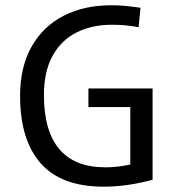

<svg xmlns="http://www.w3.org/2000/svg" viewBox="-20 -684 654 719"><path d="M499.1 -582.3Q467.5 -587.6 446.1 -589.5Q424.7 -591.3 399.2 -591.3Q323.4 -591.3 266 -562.1Q208.7 -532.9 176.6 -474.4Q144.5 -415.8 144.5 -328Q144.5 -193.9 202.1 -125.6Q259.6 -57.4 374.9 -57.4Q405.3 -57.4 438 -62.4Q470.8 -67.4 501.1 -77.1L467.9 -28.1V-313.8L513.7 -283H311.1V-352.6H551.4V-10.9Q503.8 2.1 458.6 8.5Q413.5 15 367.6 15Q209.6 15 132.4 -72.5Q55.2 -160 55.2 -325.1Q55.2 -432.8 98 -508.8Q140.7 -584.8 217.5 -624.5Q294.3 -664.3 396.9 -664.3Q422.4 -664.3 446.3 -662.2Q470.2 -660 506.2 -655Z"/></svg>

Font: Intel One Mono Light
Style: Regular
Weight: 300
Monospace: yes
Designer: Fred Shallcrass
Foundry: Frere-Jones Type LLC
Version: Version 1.004